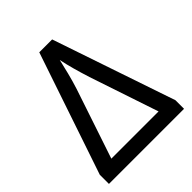

<svg xmlns="http://www.w3.org/2000/svg" viewBox="-198 -839 963 963"><g transform="rotate(-45 284.0 -357.0)"><path d="M550.8 -61V0H18.1V-64.9L237.8 -713.9H329.1ZM283.2 -613.8Q274.9 -577.6 264.6 -536.6Q254.4 -495.6 240.2 -451.2L116.2 -81.1H451.2L328.1 -448.2Q313 -495.6 301.8 -536.6Q290.5 -577.6 283.2 -613.8Z"/></g></svg>

Font: Genotype
Style: Regular
Weight: 400
Foundry: Ascender Corporation
Version: Version 1.00